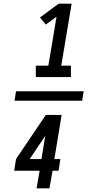

<svg xmlns="http://www.w3.org/2000/svg" viewBox="-20 -868 540 1056"><path d="M177 -444V-507H246L291 -776L232 -733L200 -772L303 -848H374L317 -507H370V-444ZM60 -314 68 -366H440L432 -314ZM181 168 198 71H58L68 7L232 -236H319L279 7H312L302 71H269L252 168ZM143 7H208L229 -121Z"/></svg>

Font: Iosevka SS04
Style: Italic
Weight: 400
Italic angle: -9°
Monospace: yes
Designer: Belleve Invis
Foundry: Belleve Invis
Version: Version 19.0.0; ttfautohint (v1.8.4)